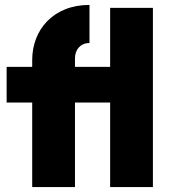

<svg xmlns="http://www.w3.org/2000/svg" viewBox="-20 -761 693 781"><path d="M111 -517V-489H7V-344H111V0H285V-344H428V0H602V-729H428V-489H285V-524C285 -560 308 -586 344 -586V-741C196 -741 111 -639 111 -517Z"/></svg>

Font: MV Cash ExtraBold
Style: Regular
Weight: 800
Designer: Rodrigo Fuenzalida
Foundry: fragTYPE
Version: Version 1.100;Glyphs 3.1.2 (3151)